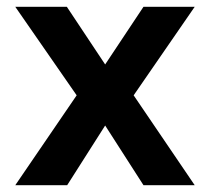

<svg xmlns="http://www.w3.org/2000/svg" viewBox="-20 -546 619 566"><path d="M25 0 206 -265 25 -526H177L290 -356L403 -526H554L374 -265L554 0H403L290 -176L178 0Z"/></svg>

Font: DM Sans 9pt ExtraBold
Style: Regular
Weight: 800
Version: Version 4.004;gftools[0.9.30]